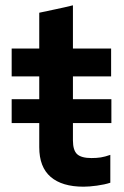

<svg xmlns="http://www.w3.org/2000/svg" viewBox="-20 -696 466 724"><path d="M128 -141V-232H24V-322H128V-408H24V-513H128V-648Q160 -655 191.5 -661.5Q223 -668 255 -676V-513H399V-408H255V-322H400V-232H255V-167Q255 -129 271 -114.5Q287 -100 325 -100Q345 -100 360.5 -102.5Q376 -105 396 -112V-7Q375 0 345.5 4Q316 8 295 8Q214 8 171 -29Q128 -66 128 -141Z"/></svg>

Font: Rosa Sans SemiBold
Style: Regular
Weight: 600
Designer: Pentagram / MCKL
Foundry: Pentagram / MCKL
Version: Version 1.005;September 16, 2019;FontCreator 11.5.0.2425 64-